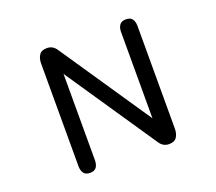

<svg xmlns="http://www.w3.org/2000/svg" viewBox="-126 -937 1253 1113"><g transform="rotate(-20 500.0 -380.0)"><path d="M251 2.9Q223.6 2.9 211.9 -13.7Q200.2 -30.3 200.2 -55.7V-689.5Q200.2 -720.7 213.9 -741.7Q227.5 -762.7 261.7 -762.7Q297.9 -762.7 319.3 -730.5L698.2 -170.9V-704.1Q698.2 -729.5 710 -746.1Q721.7 -762.7 749 -762.7Q777.3 -762.7 788.6 -746.1Q799.8 -729.5 799.8 -704.1V-70.3Q799.8 -39.1 786.1 -18.1Q772.5 2.9 738.3 2.9Q702.1 2.9 680.7 -29.3L301.8 -588.9V-55.7Q301.8 -30.3 290.5 -13.7Q279.3 2.9 251 2.9Z"/></g></svg>

Font: Kosugi Maru
Style: Regular
Weight: 400
Designer: MOTOYA
Version: Version 4.002